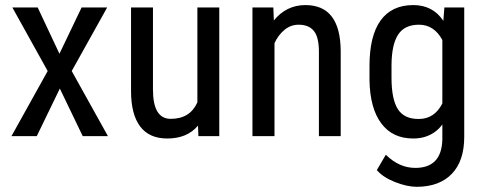

<svg xmlns="http://www.w3.org/2000/svg" viewBox="-20 -531 1895 749"><path d="M127.4 -501 211.9 -321.3 297.9 -501 298.3 -502H299.8H394.5H397.9L396.5 -499L259.8 -253.9L399.4 -2.9L400.9 0H397.9H303.7H302.7L302.2 -1L213.4 -185.5L124 -1L123.5 0H122.6H27.8H24.4L26.4 -2.9L166 -253.9L29.8 -499L28.3 -502H31.2H125.5H127Z M753.9 -2 752.4 -41Q710.4 9.3 632.3 9.3Q562 9.3 526.4 -38.1Q491.2 -85.4 491.2 -175.3V-500V-502H492.7H574.7H576.7V-500V-181.6Q576.7 -66.9 646.5 -67.4Q721.2 -67.4 750 -131.8V-500V-502H751.5H834H835.4V-500V-2V0H834H755.9H753.9Z M1045.9 -502 1046.4 -500 1048.3 -451.2Q1097.2 -511.2 1171.4 -511.2Q1307.6 -511.2 1309.1 -333V-2V0H1307.1H1225.6H1224.1V-2V-329.1Q1224.1 -386.7 1204.1 -410.6Q1184.6 -434.6 1145 -434.6Q1114.3 -434.6 1090.1 -414.8Q1065.9 -395 1050.8 -362.8V-2V0H1048.8H966.8H964.8V-2V-500V-502H966.8H1044.4Z M1507.3 -276.9V-227.1Q1507.3 -144 1532.2 -105Q1557.1 -66.4 1613.8 -66.9Q1674.8 -66.9 1705.6 -127.4V-375Q1673.3 -434.6 1614.7 -434.6Q1558.1 -434.6 1533.2 -396Q1507.8 -357.4 1507.3 -276.9ZM1421.4 -218.3V-273.4Q1421.4 -390.6 1464.4 -450.7Q1507.8 -511.2 1592.3 -511.2Q1668.5 -511.2 1709.5 -449.7L1713.4 -500V-502H1714.8H1789.1H1791V-500V2.9Q1791 96.7 1742.7 147Q1694.3 197.3 1606.4 197.8Q1568.4 197.8 1521 179.2Q1474.1 160.6 1450.7 133.3L1449.7 132.3L1450.7 131.3L1483.9 74.7L1484.9 72.8L1486.8 74.2Q1538.1 124 1600.1 124Q1702.6 124 1705.6 13.7V-45.4Q1691.9 -26.9 1674.6 -14.9Q1657.2 -2.9 1636.7 3.2Q1616.2 9.3 1591.8 9.3Q1511.2 9.3 1467.3 -49.8Q1423.3 -108.4 1421.4 -218.3Z"/></svg>

Font: MAUL Condensed
Style: Condensed Regular
Weight: 400
Designer: MAUL
Version: Version 1.0; 2020; ttfautohint (v1.8.3)